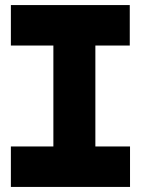

<svg xmlns="http://www.w3.org/2000/svg" viewBox="-20 -739 557 759"><path d="M191 0V-559L324 -719H357V-160L223 0ZM23 0V-160H191V0ZM223 0 357 -160H494V0ZM23 -559V-719H324L191 -559ZM357 -559V-719H493V-559Z"/></svg>

Font: Foldit
Style: Bold
Weight: 700
Version: Version 1.003